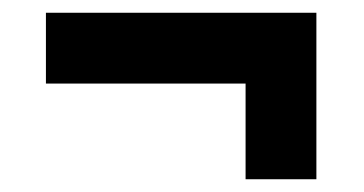

<svg xmlns="http://www.w3.org/2000/svg" viewBox="-20 -381 570 301"><path d="M52 -361H476V-100H365V-250H52Z"/></svg>

Font: TitilliumText22L Rg
Style: Bold
Weight: 700
Designer: Campivisivi
Foundry: Campivisivi
Version: 1.000